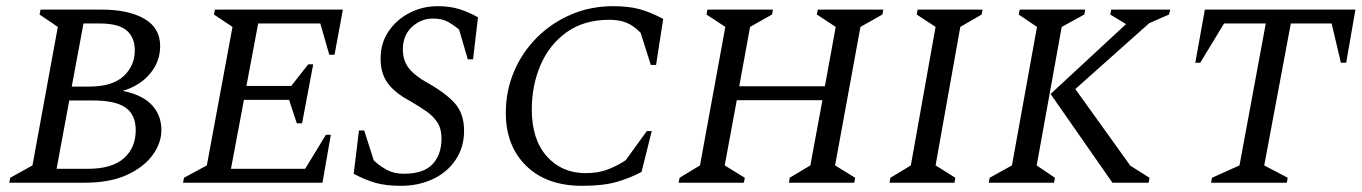

<svg xmlns="http://www.w3.org/2000/svg" viewBox="-20 -591 4404 621"><path d="M10 0 13 -16 85 -56 167 -504 108 -544 111 -560H308Q395 -560 446.5 -530.5Q498 -501 498 -442Q498 -392 465.5 -353Q433 -314 377 -297Q439 -285 470.5 -252Q502 -219 502 -170Q502 -129 474 -90Q446 -51 391 -25.5Q336 0 253 0ZM304 -515H250L212 -311H269Q343 -311 379.5 -344.5Q416 -378 416 -428Q416 -470 389.5 -492.5Q363 -515 304 -515ZM282 -266H204L163 -45H264Q342 -45 380.5 -79Q419 -113 419 -170Q419 -220 386 -243Q353 -266 282 -266Z M572 0 575 -16 649 -56 732 -504 672 -544 675 -560H1089L1062 -414H1045L1016 -515H815L777 -313H922L977 -383H993L957 -192H940L915 -268H769L727 -45H967L1034 -155H1050L1023 0Z M1277 10Q1227 10 1193 0Q1159 -10 1124 -29L1141 -169H1158L1189 -72Q1207 -55 1230.5 -42Q1254 -29 1286 -29Q1350 -29 1379 -60Q1408 -91 1408 -143Q1408 -174 1395 -194.5Q1382 -215 1359 -231Q1336 -247 1305 -265Q1258 -290 1234.5 -321.5Q1211 -353 1211 -401Q1211 -452 1237 -490Q1263 -528 1305 -549.5Q1347 -571 1396 -571Q1435 -571 1465.5 -561.5Q1496 -552 1526 -535L1510 -399H1493L1465 -495Q1449 -509 1429.5 -520Q1410 -531 1380 -531Q1342 -531 1312.5 -504Q1283 -477 1283 -431Q1283 -396 1301.5 -371.5Q1320 -347 1361 -324Q1422 -290 1451.5 -256.5Q1481 -223 1481 -168Q1481 -115 1454 -74.5Q1427 -34 1380.5 -12Q1334 10 1277 10Z M1863 10Q1748 10 1682 -54.5Q1616 -119 1616 -226Q1616 -297 1642.5 -359.5Q1669 -422 1716.5 -469.5Q1764 -517 1827 -544Q1890 -571 1963 -571Q2013 -571 2048 -561.5Q2083 -552 2125 -530L2102 -381H2085L2052 -485Q2031 -507 2007.5 -517Q1984 -527 1951 -527Q1869 -527 1813 -487Q1757 -447 1728.5 -381Q1700 -315 1700 -237Q1700 -140 1748.5 -85.5Q1797 -31 1874 -31Q1916 -31 1947.5 -43.5Q1979 -56 2004 -73L2072 -167H2088L2055 -35Q2020 -16 1976 -3Q1932 10 1863 10Z M2175 0 2178 -16 2244 -56 2326 -504 2265 -544 2268 -560H2480L2477 -544L2406 -504L2371 -312H2648L2683 -504L2622 -544L2625 -560H2837L2834 -544L2763 -504L2681 -56L2746 -16L2743 0H2532L2534 -16L2601 -56L2640 -267H2363L2324 -56L2389 -16L2386 0Z M2857 0 2860 -16 2926 -56 3006 -504 2945 -544 2948 -560H3158L3155 -544L3086 -504L3006 -56L3070 -16L3067 0Z M3178 0 3181 -16 3253 -56 3334 -504 3275 -544 3278 -560H3490L3487 -544L3414 -504L3333 -56L3392 -16L3389 0ZM3578 0 3378 -287 3622 -513 3571 -544 3574 -560H3765L3761 -544L3697 -516L3458 -303L3636 -55L3698 -16L3695 0Z M3897 0 3900 -16 3989 -56 4074 -515H3939L3862 -388H3846L3877 -560H4364L4334 -388H4317L4287 -515H4155L4069 -56L4145 -16L4142 0Z"/></svg>

Font: Spectral SC
Style: Italic
Weight: 400
Italic angle: -10°
Designer: Jean-Baptiste Levee
Foundry: Production Type
Version: Version 2.001